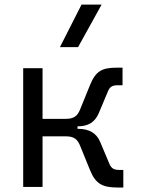

<svg xmlns="http://www.w3.org/2000/svg" viewBox="-20 -815 626 837"><path d="M81.1 0H165.5V-220.7H266.6C303.7 -220.7 317.9 -207.5 329.6 -178.7L372.1 -74.2C396.5 -13.7 426.3 2.4 491.7 2.4H517.6V-74.2H500.5C477.5 -74.2 465.8 -80.1 457 -100.6L416.5 -196.8C400.4 -234.9 368.2 -253.4 320.8 -253.4H317.9V-264.2C365.2 -264.2 393.6 -282.7 410.2 -320.8L450.7 -417C459 -437.5 470.7 -443.4 494.1 -443.4H514.2V-520H488.3C423.3 -520 396.5 -503.9 372.1 -443.4L329.6 -338.9C317.9 -310.1 303.7 -296.9 266.6 -296.9H165.5V-517.6H81.1ZM241.2 -609.4H320.3L422.9 -794.9H335.4Z"/></svg>

Font: Cascadia Mono PL SemiLight
Style: Regular
Weight: 350
Monospace: yes
Designer: Aaron Bell
Foundry: Saja Typeworks
Version: Version 2404.023